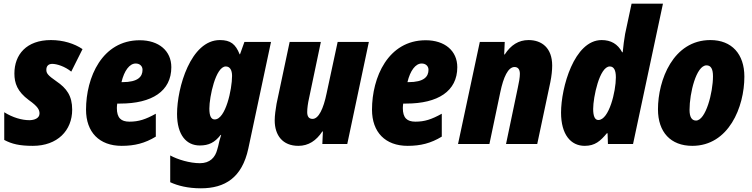

<svg xmlns="http://www.w3.org/2000/svg" viewBox="-20 -780 4076 1040"><path d="M158 10C291 10 371 -73 371 -186C371 -261 341 -302 285 -340C239 -372 231 -383 231 -402C231 -423 243 -434 263 -434C288 -434 332 -420 366 -392L427 -514C383 -544 322 -563 256 -563C123 -563 58 -484 58 -382C58 -329 74 -284 136 -238C187 -202 194 -184 194 -165C194 -139 165 -129 139 -129C99 -129 49 -143 3 -172V-22C44 0 86 10 158 10Z M639 10C709 10 765 -4 824 -40V-164C768 -133 731 -121 681 -121C636 -121 613 -141 613 -195C613 -202 614 -211 615 -219H631C803 -219 908 -286 908 -416C908 -505 840 -562 737 -562C533 -562 446 -361 446 -186C446 -64 518 10 639 10ZM643 -335H638C653 -398 682 -436 715 -436C737 -436 752 -422 752 -402C752 -365 728 -335 643 -335Z M1068 240C1199 240 1291 182 1325 25L1448 -553H1304L1280 -486H1278C1256 -541 1229 -563 1171 -563C1013 -563 939 -305 939 -163C939 -48 990 8 1062 8C1111 8 1143 -8 1175 -49H1178C1171 -27 1165 -6 1162 11L1157 29C1146 73 1117 104 1063 104C1008 104 942 84 902 62V207C943 226 998 240 1068 240ZM1143 -133C1123 -133 1114 -153 1114 -192C1114 -255 1148 -420 1203 -420C1225 -420 1237 -401 1237 -369C1237 -296 1202 -133 1143 -133Z M1596 10C1651 10 1693 -18 1726 -68H1729L1726 0H1861L1978 -553H1809L1749 -274C1732 -191 1706 -136 1673 -136C1653 -136 1644 -149 1644 -173C1644 -193 1648 -222 1654 -248L1718 -553H1549L1478 -218C1473 -188 1468 -155 1468 -128C1468 -47 1511 10 1596 10Z M2188 10C2258 10 2314 -4 2373 -40V-164C2317 -133 2280 -121 2230 -121C2185 -121 2162 -141 2162 -195C2162 -202 2163 -211 2164 -219H2180C2352 -219 2457 -286 2457 -416C2457 -505 2389 -562 2286 -562C2082 -562 1995 -361 1995 -186C1995 -64 2067 10 2188 10ZM2192 -335H2187C2202 -398 2231 -436 2264 -436C2286 -436 2301 -422 2301 -402C2301 -365 2277 -335 2192 -335Z M2461 0H2631L2690 -281C2707 -362 2732 -417 2767 -417C2786 -417 2796 -404 2796 -380C2796 -361 2791 -332 2785 -306L2721 0H2890L2961 -335C2968 -370 2971 -400 2971 -425C2971 -520 2915 -563 2843 -563C2789 -563 2747 -536 2714 -485H2711L2714 -553H2579Z M3147 10C3203 10 3232 -16 3267 -58H3271L3273 0H3409L3571 -760H3401L3366 -596C3361 -570 3356 -527 3353 -497H3350C3326 -542 3289 -563 3239 -563C3090 -563 3019 -305 3019 -170C3019 -51 3072 10 3147 10ZM3221 -130C3202 -130 3193 -151 3193 -190C3193 -252 3227 -420 3283 -420C3305 -420 3316 -400 3316 -361C3316 -285 3279 -130 3221 -130Z M3730 10C3927 10 4012 -200 4012 -365C4012 -487 3944 -563 3828 -563C3626 -563 3544 -346 3544 -188C3544 -64 3613 10 3730 10ZM3750 -127C3726 -127 3715 -148 3715 -185C3715 -275 3751 -426 3807 -426C3831 -426 3842 -406 3842 -367C3842 -279 3803 -127 3750 -127Z"/></svg>

Font: Noto Sans Condensed Black
Style: Italic
Weight: 900
Width: 3
Italic angle: -12°
Designer: Monotype Design Team
Foundry: Monotype Imaging Inc.
Version: Version 2.013